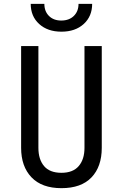

<svg xmlns="http://www.w3.org/2000/svg" viewBox="-20 -970 640 1000"><path d="M300 10Q198 10 144 -46.5Q90 -103 90 -200V-730H180V-200Q180 -140 209.5 -105Q239 -70 300 -70Q360 -70 390 -105Q420 -140 420 -200V-730H510V-200Q510 -102 456.5 -46Q403 10 300 10ZM300 -805Q228 -805 184 -845Q140 -885 140 -950H211Q211 -911 235 -887Q259 -863 299 -863Q340 -863 364.5 -887Q389 -911 389 -950H460Q460 -885 416 -845Q372 -805 300 -805Z"/></svg>

Font: JetBrainsMonoNL NF
Style: Regular
Weight: 400
Designer: Philipp Nurullin, Konstantin Bulenkov
Foundry: JetBrains
Version: Version 2.304; ttfautohint (v1.8.4.7-5d5b);Nerd Fonts 3.2.1